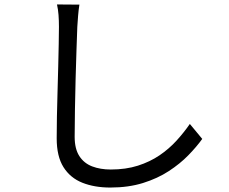

<svg xmlns="http://www.w3.org/2000/svg" viewBox="-20 -800 1040 871"><path d="M340.2 -779Q336.4 -754.4 334.3 -728.9Q332.1 -703.3 330.7 -678.3Q329.3 -636.2 327 -574.2Q324.7 -512.2 323 -442.5Q321.3 -372.8 320 -304Q318.7 -235.2 318.7 -179.6Q318.7 -124.9 339.8 -92.2Q360.8 -59.5 398 -45.2Q435.1 -31 482.6 -31Q550.9 -31 605.7 -48.5Q660.5 -66.1 703.7 -95.4Q746.8 -124.7 780.5 -161.7Q814.2 -198.7 841.2 -237.7L897.5 -169.8Q872.1 -134.4 834.4 -95.7Q796.7 -57 745.8 -23.8Q694.9 9.5 628.7 30.2Q562.5 50.8 480.3 50.8Q408.6 50.8 353.7 29Q298.9 7.2 268 -41.7Q237.2 -90.6 237.2 -172.1Q237.2 -216.8 238.2 -271.3Q239.2 -325.9 241 -383.9Q242.8 -441.9 244.1 -497.5Q245.4 -553 246.4 -600.1Q247.4 -647.1 247.4 -678.3Q247.4 -706.5 245.5 -732.2Q243.5 -758 238.5 -779.8Z"/></svg>

Font: Noto Sans TC
Style: Regular
Weight: 100
Designer: Ryoko NISHIZUKA 西塚涼子 (kana, bopomofo & ideographs); Paul D. Hunt (Latin, Greek & Cyrillic); Sandoll Communications 산돌커뮤니
Foundry: Adobe
Version: Version 2.004;hotconv 1.0.118;makeotfexe 2.5.65603